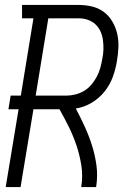

<svg xmlns="http://www.w3.org/2000/svg" viewBox="-20 -755 515 775"><path d="M3 0 55 -314H14L23 -369H64L115 -681H69V-735H298Q326 -735 352.5 -728.5Q379 -722 399.5 -706.5Q420 -691 433.5 -668Q447 -645 453 -619Q459 -593 458 -565Q457 -537 452 -509Q447 -477 435.5 -445Q424 -413 402 -385.5Q380 -358 349.5 -340Q319 -322 286 -317Q305 -281 322 -244Q339 -207 351.5 -167.5Q364 -128 369.5 -86Q375 -44 368 0H308Q315 -44 308.5 -86Q302 -128 289 -167Q276 -206 258 -242.5Q240 -279 220 -314H115L63 0ZM124 -369H247Q265 -369 283.5 -373.5Q302 -378 319 -388Q336 -398 349 -413.5Q362 -429 371 -446Q380 -463 385 -481.5Q390 -500 393 -518Q397 -537 397.5 -556Q398 -575 395.5 -593.5Q393 -612 385.5 -628.5Q378 -645 365 -657Q352 -669 334.5 -675Q317 -681 298 -681H175Z"/></svg>

Font: Iosevka QP Light
Style: Italic
Weight: 300
Italic angle: -9°
Designer: Belleve Invis
Foundry: Belleve Invis
Version: Version 20.0.0; ttfautohint (v1.8.4)